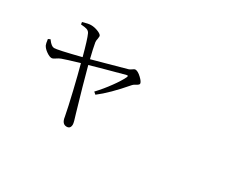

<svg xmlns="http://www.w3.org/2000/svg" viewBox="-119 -1084 1738 1470"><g transform="rotate(30 750.0 -349.0)"><path d="M555.7 34.2Q514.6 34.2 506.8 -25.4Q493.2 -97.7 461.9 -229.5Q431.6 -356.4 408.2 -442.4Q297.9 -410.2 260.7 -396.5Q244.1 -390.6 222.7 -376Q204.1 -363.3 193.4 -363.3Q174.8 -363.3 147 -382.8Q119.1 -402.3 107.4 -424.8Q101.6 -436.5 96.7 -475.6L115.2 -484.4Q116.2 -482.4 119.1 -479.5Q147.5 -440.4 171.9 -439.5Q200.2 -438.5 396.5 -488.3Q359.4 -627.9 340.8 -667Q333 -684.6 313.5 -691.4Q299.8 -696.3 260.7 -699.2L257.8 -718.8Q305.7 -733.4 330.1 -733.4Q362.3 -733.4 395 -719.7Q427.7 -706.1 428.7 -691.4Q428.7 -683.6 426.8 -669.9Q421.9 -650.4 423.8 -635.7Q432.6 -584 453.1 -502.9Q484.4 -511.7 563.5 -533.2Q718.8 -575.2 747.1 -584Q757.8 -586.9 772.5 -597.7Q786.1 -608.4 793.9 -608.4Q816.4 -608.4 848.6 -578.1Q879.9 -548.8 879.9 -532.2Q879.9 -522.5 857.4 -510.7Q839.8 -502 834 -495.1Q833 -493.2 829.1 -490.2Q713.9 -355.5 625 -288.1L605.5 -304.7Q656.2 -358.4 702.1 -421.9Q745.1 -480.5 765.6 -523.4Q770.5 -535.2 768.1 -537.6Q765.6 -540 755.9 -538.1Q727.5 -531.2 589.8 -493.2Q500 -467.8 463.9 -458Q504.9 -303.7 567.4 -90.8Q589.8 -21.5 589.8 -4.9Q589.8 34.2 555.7 34.2Z"/></g></svg>

Font: Bpmf Zihi Box R
Style: R
Weight: 400
Foundry: But Ko
Version: Version 1.320